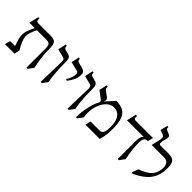

<svg xmlns="http://www.w3.org/2000/svg" viewBox="105 -1697 2633 2633"><g transform="rotate(45 1422.0 -380.0)"><path d="M159 -278Q159 -241 180.5 -190Q202 -139 237 -80L219 0H36L55 -80H152Q138 -124 123.5 -167.5Q109 -211 109 -247Q109 -299 125 -344Q141 -389 169 -445H65L97 -585H120Q118 -545 128 -535Q138 -525 155 -525H395Q437 -525 463 -514.5Q489 -504 500.5 -475Q512 -446 512 -390Q512 -289 523.5 -209Q535 -129 550 -55L495 20H472V-348Q472 -386 465.5 -407Q459 -428 441 -436.5Q423 -445 388 -445H211Q184 -391 171.5 -355.5Q159 -320 159 -278Z M798 -425Q798 -338 801 -273Q804 -208 810 -156.5Q816 -105 826 -55L771 20H748L758 -378Q758 -405 751.5 -418Q745 -431 722 -437L603 -467L628 -585H651Q650 -557 657.5 -547Q665 -537 682 -532L738 -518Q754 -514 767.5 -506Q781 -498 789.5 -479.5Q798 -461 798 -425Z M1073 -444Q1073 -384 1049.5 -336.5Q1026 -289 990 -244L967 -254Q990 -288 1004 -325.5Q1018 -363 1018 -397Q1018 -413 1012 -424Q1006 -435 989 -439L856 -472L881 -585H904Q903 -557 913.5 -548Q924 -539 957 -531L1013 -517Q1037 -511 1055 -496.5Q1073 -482 1073 -444Z M1318 -425Q1318 -338 1321 -273Q1324 -208 1330 -156.5Q1336 -105 1346 -55L1291 20H1268L1278 -378Q1278 -405 1271.5 -418Q1265 -431 1242 -437L1123 -467L1148 -585H1171Q1170 -557 1177.5 -547Q1185 -537 1202 -532L1258 -518Q1274 -514 1287.5 -506Q1301 -498 1309.5 -479.5Q1318 -461 1318 -425Z M1552 -403 1665 -530Q1743 -530 1796 -504.5Q1849 -479 1876.5 -413Q1904 -347 1904 -225Q1904 -172 1900.5 -135Q1897 -98 1890.5 -66.5Q1884 -35 1873 0H1597L1615 -80H1786Q1809 -80 1826.5 -89.5Q1844 -99 1854 -130.5Q1864 -162 1864 -228Q1864 -328 1823.5 -386.5Q1783 -445 1702 -445Q1659 -445 1618.5 -414.5Q1578 -384 1549 -330Q1520 -276 1508.5 -205.5Q1497 -135 1510 -55L1455 20H1432Q1433 -55 1444.5 -127Q1456 -199 1474.5 -256.5Q1493 -314 1512 -343Q1519 -356 1518.5 -368Q1518 -380 1501 -393L1396 -472L1421 -585H1444Q1443 -557 1448.5 -546Q1454 -535 1469 -524L1536 -477Q1553 -465 1557.5 -445.5Q1562 -426 1552 -403Z M2047 -525H2381L2362 -445H2352Q2318 -445 2303 -419Q2288 -393 2288 -340Q2288 -276 2297 -202.5Q2306 -129 2321 -55L2266 20H2243V-330Q2243 -381 2253.5 -408Q2264 -435 2280 -445H1957L1989 -585H2012Q2010 -545 2020 -535Q2030 -525 2047 -525Z M2530 20 2510 10 2544 -80Q2634 -113 2683 -151Q2732 -189 2751.5 -236Q2771 -283 2771 -341Q2771 -386 2749 -415.5Q2727 -445 2668 -445H2436L2460 -550Q2470 -591 2470 -611.5Q2470 -632 2459.5 -641.5Q2449 -651 2426 -659L2377 -677L2402 -780H2425Q2424 -752 2432 -745Q2440 -738 2456 -732L2483 -722Q2513 -711 2520 -695Q2527 -679 2522.5 -658.5Q2518 -638 2510 -611Q2502 -584 2502 -550Q2502 -525 2527 -525H2677Q2727 -525 2757.5 -512.5Q2788 -500 2802 -467.5Q2816 -435 2816 -375Q2816 -280 2786.5 -209Q2757 -138 2694 -83Q2631 -28 2530 20Z"/></g></svg>

Font: Bona Nova
Style: Regular
Weight: 400
Designer: Mateusz Machalski
Foundry: Capitalics
Version: Version 4.001; ttfautohint (v1.8.3)